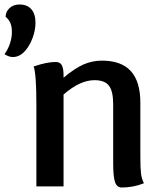

<svg xmlns="http://www.w3.org/2000/svg" viewBox="-92 -830 722 855"><path d="M-72 -589Q-58 -607 -48.5 -634Q-39 -661 -39 -687Q-39 -712 -46 -728Q-53 -744 -67 -755Q-67 -777 -50 -793.5Q-33 -810 -5 -810Q29 -810 47.5 -789Q66 -768 66 -729Q66 -696 53.5 -662Q41 -628 22 -606Q-3 -576 -35 -576Q-45 -576 -55 -580Q-65 -584 -72 -589ZM549 -14Q502 5 450 5Q429 5 420.5 -18.5Q412 -42 412 -102V-366Q412 -424 393 -448.5Q374 -473 329 -473Q264 -473 191 -409V0H70V-368Q70 -498 58 -534Q116 -554 156 -554Q175 -554 183 -540Q191 -526 191 -496V-484Q241 -526 280 -543Q319 -560 362 -560Q448 -560 490.5 -513.5Q533 -467 533 -372V-135Q533 -81 536 -57Q539 -33 549 -14Z"/></svg>

Font: Krub SemiBold
Style: Regular
Weight: 600
Version: Version 1.000; ttfautohint (v1.6)